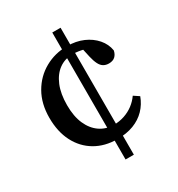

<svg xmlns="http://www.w3.org/2000/svg" viewBox="-169 -769 854 922"><g transform="rotate(-30 258.0 -308.0)"><path d="M304 44H258V-660H304ZM290 -521Q247 -521 214.5 -497.5Q182 -474 163.5 -429.5Q145 -385 145 -322Q145 -260 164 -217Q183 -174 216.5 -151Q250 -128 293 -128Q324 -128 352 -137.5Q380 -147 402.5 -164Q425 -181 441 -204L471 -184Q457 -146 430 -118Q403 -90 364 -75Q325 -60 274 -60Q204 -60 151.5 -91Q99 -122 70 -178.5Q41 -235 41 -312Q41 -390 74 -447.5Q107 -505 163 -536.5Q219 -568 286 -568Q336 -568 375 -551Q414 -534 439.5 -504.5Q465 -475 471 -438Q467 -418 454.5 -406.5Q442 -395 420 -395Q403 -395 390.5 -402.5Q378 -410 369.5 -427Q361 -444 355 -470L340 -538L390 -498Q373 -507 356 -511.5Q339 -516 323 -518.5Q307 -521 290 -521Z"/></g></svg>

Font: Source Serif 4 18pt Medium
Style: Regular
Weight: 500
Designer: Frank Grießhammer
Foundry: Adobe Systems Incorporated
Version: Version 4.004;hotconv 1.0.116;makeotfexe 2.5.65601